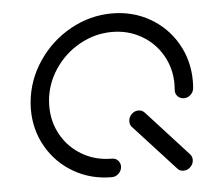

<svg xmlns="http://www.w3.org/2000/svg" viewBox="-43 -565 669 612"><g transform="rotate(-5 291.5 -259.0)"><path d="M552.6 -32.2Q552.6 -19.3 543 -9.6Q533.3 0 520.4 0Q507.8 0 500.7 -8.9L368.5 -153.3Q361.9 -160 361.9 -171.5Q361.9 -184.4 371.3 -194.1Q380.7 -203.7 393.7 -203.7Q405.6 -203.7 413.7 -194.8L545.6 -50.4Q552.6 -42.6 552.6 -32.2ZM323 -31.5Q323 -18.5 313.5 -8.9Q304.1 0.7 291.1 0.7Q224.4 0.7 169.8 -30.7Q115.2 -62.2 83.9 -116.5Q52.6 -170.7 52.6 -236.3Q52.6 -247.8 53.7 -259.3Q60 -330 100.2 -389.6Q140.4 -449.3 203.1 -484.3Q265.9 -519.3 336.7 -519.3Q403.3 -519.3 458 -487.8Q512.6 -456.3 543.7 -402Q574.8 -347.8 574.8 -282.2Q574.8 -271.1 573.7 -259.3Q572.6 -247 563.3 -238.5Q554.1 -230 541.9 -230Q529.6 -230 521.7 -238.5Q513.7 -247 514.8 -259.3Q515.6 -271.9 515.6 -277.4Q515.6 -328.1 491.5 -370Q467.4 -411.9 425.2 -436.1Q383 -460.4 331.5 -460.4Q276.7 -460.4 228.1 -433.3Q179.6 -406.3 148.5 -360.2Q117.4 -314.1 112.6 -259.3Q111.9 -247.4 111.9 -241.5Q111.9 -190.7 135.9 -148.7Q160 -106.7 202.2 -82.4Q244.4 -58.1 296.3 -58.1Q307.8 -58.1 315.4 -50.4Q323 -42.6 323 -31.5Z"/></g></svg>

Font: 26F Galaxy Sans Medium
Style: Italic
Weight: 500
Italic angle: -5°
Designer: C₂₉H₂₅N₃O₅
Version: Version 1.200